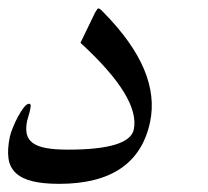

<svg xmlns="http://www.w3.org/2000/svg" viewBox="-62 -495 504 466"><path d="M302.2 -198.7Q270.5 -48.8 81.5 -48.8Q42.5 -48.8 16.6 -55.2Q-9.3 -61.5 -23.9 -75.4Q-38.6 -89.4 -41.5 -111.1Q-44.4 -132.8 -38.1 -163.1Q-36.1 -172.4 -30.5 -186Q-24.9 -199.7 -18.1 -212.4Q-11.2 -225.1 -4.2 -234.1Q2.9 -243.2 8.8 -243.2Q14.2 -243.2 11.7 -231.9Q10.3 -223.6 7.8 -215.8Q5.4 -208 3.9 -202.1Q0 -183.6 2.9 -170.2Q5.9 -156.7 17.3 -148.2Q28.8 -139.6 49.8 -135.7Q70.8 -131.8 103 -131.8Q252.4 -131.8 262.7 -180.7Q278.8 -257.8 133.3 -391.1L168.5 -463.9Q174.3 -474.6 176.8 -474.6Q180.2 -474.6 188 -466.3Q259.3 -394 287.4 -327.4Q315.4 -260.7 302.2 -198.7Z"/></svg>

Font: XB Kayhan
Style: Italic
Weight: 400
Italic angle: -12°
Designer: Behnam
Foundry: Irmug
Version: Version 7.300 2009